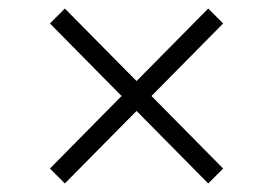

<svg xmlns="http://www.w3.org/2000/svg" viewBox="-20 -530 640 450"><path d="M300 -270 132 -100 97 -135 265 -305 97 -475 132 -510 300 -340 468 -510 503 -475 335 -305 503 -135 468 -100Z"/></svg>

Font: IBM Plex Sans Arabic Light
Style: Regular
Weight: 300
Designer: Mike Abbink, Paul van der Laan, Pieter van Rosmalen, Wael Morcos, Khajak Apelian
Foundry: Bold Monday
Version: Version 1.2